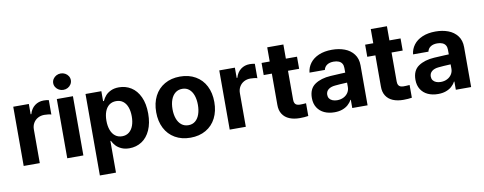

<svg xmlns="http://www.w3.org/2000/svg" viewBox="-74 -1120 4264 1693"><g transform="rotate(-10 2058.0 -274.0)"><path d="M56.9 -530.3H196.5V-438.2H202.4Q216.5 -486.9 250.5 -512.4Q284.5 -538 329.7 -538Q353 -538 375.9 -533.2V-404.1Q366.6 -407.7 348.2 -409.9Q329.8 -412.1 314 -412.1Q281.9 -412.1 256.3 -398.2Q230.7 -384.3 215.9 -359Q201.1 -333.8 201.1 -301.4V0H56.9Z M447 -530.3H591.3V0H447ZM439.8 -673.3Q439.8 -693.3 450.7 -710.2Q461.5 -727 479.6 -736.8Q497.7 -746.6 518.9 -746.6Q540.4 -746.6 558.5 -736.8Q576.6 -727 587.2 -710.2Q597.8 -693.3 597.8 -673.3Q597.8 -653.7 587.2 -636.6Q576.6 -619.5 558.5 -609.7Q540.4 -599.9 518.9 -599.9Q497.7 -599.9 479.6 -609.7Q461.5 -619.5 450.7 -636.6Q439.8 -653.7 439.8 -673.3Z M703.9 -530.3H845.7V-441.3H852.7Q865.6 -468.4 883.5 -488.7Q901.5 -509 931.7 -523.1Q961.9 -537.1 1003.3 -537.1Q1063.6 -537.1 1112.4 -506.4Q1161.2 -475.7 1189.8 -414.2Q1218.4 -352.8 1218.4 -264.8Q1218.4 -178.9 1190.6 -116.9Q1162.8 -55 1113.8 -23.2Q1064.7 8.5 1003.1 8.5Q962.8 8.5 932.6 -5.2Q902.5 -18.8 884.1 -38.6Q865.7 -58.3 852.7 -84.4H848.1V199.2H703.9ZM958.3 -107Q994.4 -107 1019.9 -127Q1045.5 -147 1058.4 -182.8Q1071.4 -218.5 1071.4 -265.6Q1071.4 -312.3 1058.4 -347.6Q1045.5 -382.9 1020.1 -402.3Q994.8 -421.6 958.3 -421.6Q922.1 -421.6 896.7 -402.7Q871.3 -383.8 857.9 -348.7Q844.5 -313.6 844.5 -265.6Q844.5 -218.2 857.9 -182.2Q871.3 -146.2 897 -126.6Q922.6 -107 958.3 -107Z M1289.7 -263.2Q1289.7 -345.3 1321.3 -407Q1353 -468.8 1412 -502.9Q1471.1 -537.1 1550.1 -537.1Q1629.1 -537.1 1688.3 -502.9Q1747.4 -468.8 1778.8 -407Q1810.3 -345.3 1810.3 -263.2Q1810.3 -182.2 1778.8 -120.2Q1747.4 -58.2 1688.3 -24Q1629.1 10.2 1550.1 10.2Q1471.1 10.2 1412 -24Q1353 -58.2 1321.3 -120.2Q1289.7 -182.2 1289.7 -263.2ZM1663.3 -264.4Q1663.3 -311.3 1650.6 -348.1Q1637.9 -385 1612.7 -406Q1587.5 -427 1551.2 -427Q1514.4 -427 1488.4 -406Q1462.4 -385 1449.3 -348.4Q1436.1 -311.9 1436.1 -264.4Q1436.1 -216.9 1449.3 -180.2Q1462.4 -143.6 1488.4 -122.6Q1514.4 -101.6 1551.2 -101.6Q1587.5 -101.6 1612.7 -122.6Q1637.9 -143.6 1650.6 -180.5Q1663.3 -217.4 1663.3 -264.4Z M1901.6 -530.3H2041.3V-438.2H2047.1Q2061.2 -486.9 2095.2 -512.4Q2129.2 -538 2174.4 -538Q2197.7 -538 2220.6 -533.2V-404.1Q2211.3 -407.7 2192.9 -409.9Q2174.5 -412.1 2158.8 -412.1Q2126.6 -412.1 2101 -398.2Q2075.5 -384.3 2060.7 -359Q2045.8 -333.8 2045.8 -301.4V0H1901.6Z M2597.6 -421.8H2280.3V-530.3H2597.6ZM2497.9 -657.2V-162.8Q2497.9 -142.8 2504.1 -131.2Q2510.3 -119.7 2521.3 -115Q2532.3 -110.3 2548.4 -109.7Q2568.9 -109.2 2604.8 -112.2V1.8Q2572.3 7.4 2529.1 7.4Q2475.4 7.4 2435.9 -9.1Q2396.3 -25.5 2374.5 -59.3Q2352.6 -93 2353.2 -143V-657.2Z M2930.7 -225.3 2883.9 -221.4Q2845.4 -218 2823.4 -200.2Q2801.5 -182.4 2801.5 -152.6Q2801.5 -133 2811.5 -119.1Q2821.5 -105.2 2839.7 -98Q2857.9 -90.7 2880.7 -90.7Q2913.4 -90.7 2938.8 -103.8Q2964.3 -116.9 2978.6 -139.5Q2992.8 -162.1 2992.8 -189.6L2991.7 -360.7Q2991.7 -383.3 2982.1 -399.2Q2972.5 -415.1 2953.4 -423.2Q2934.3 -431.3 2907.5 -431.3Q2871.3 -431.3 2848.3 -415.9Q2825.3 -400.5 2819.4 -372.7H2681.7Q2686.5 -419.5 2714.6 -456.9Q2742.7 -494.3 2792.7 -515.7Q2842.8 -537.1 2910.9 -537.1Q2972.8 -537.1 3023.4 -518.2Q3074 -499.3 3105 -458.9Q3136.1 -418.5 3136.1 -357.3V0H2998.9V-73.4H2995Q2981.9 -48.4 2960.5 -30Q2939.1 -11.5 2908.9 -0.8Q2878.7 9.9 2839.6 9.9Q2788.2 9.9 2748.6 -8.2Q2709 -26.4 2686.1 -62.1Q2663.3 -97.8 2663.3 -148.2Q2663.3 -231.2 2718 -268.7Q2772.7 -306.3 2860.3 -311.6Q2875.1 -313.1 2950.8 -316.4L2998.7 -318.3L2999.7 -229Q2979.8 -228.4 2930.7 -225.3Z M3524.8 -421.8H3207.6V-530.3H3524.8ZM3425.1 -657.2V-162.8Q3425.1 -142.8 3431.3 -131.2Q3437.6 -119.7 3448.6 -115Q3459.6 -110.3 3475.7 -109.7Q3496.2 -109.2 3532.1 -112.2V1.8Q3499.5 7.4 3456.4 7.4Q3402.7 7.4 3363.1 -9.1Q3323.5 -25.5 3301.7 -59.3Q3279.9 -93 3280.4 -143V-657.2Z M3858 -225.3 3811.2 -221.4Q3772.6 -218 3750.7 -200.2Q3728.7 -182.4 3728.7 -152.6Q3728.7 -133 3738.7 -119.1Q3748.8 -105.2 3767 -98Q3785.2 -90.7 3808 -90.7Q3840.6 -90.7 3866.1 -103.8Q3891.6 -116.9 3905.8 -139.5Q3920.1 -162.1 3920.1 -189.6L3919 -360.7Q3919 -383.3 3909.4 -399.2Q3899.8 -415.1 3880.7 -423.2Q3861.6 -431.3 3834.8 -431.3Q3798.5 -431.3 3775.5 -415.9Q3752.5 -400.5 3746.6 -372.7H3609Q3613.7 -419.5 3641.8 -456.9Q3669.9 -494.3 3720 -515.7Q3770 -537.1 3838.1 -537.1Q3900.1 -537.1 3950.6 -518.2Q4001.2 -499.3 4032.3 -458.9Q4063.3 -418.5 4063.3 -357.3V0H3926.2V-73.4H3922.3Q3909.2 -48.4 3887.8 -30Q3866.4 -11.5 3836.1 -0.8Q3805.9 9.9 3766.8 9.9Q3715.5 9.9 3675.8 -8.2Q3636.2 -26.4 3613.4 -62.1Q3590.6 -97.8 3590.6 -148.2Q3590.6 -231.2 3645.3 -268.7Q3700 -306.3 3787.6 -311.6Q3802.3 -313.1 3878 -316.4L3925.9 -318.3L3926.9 -229Q3907.1 -228.4 3858 -225.3Z"/></g></svg>

Font: WEMIX Pretendard Variable
Style: Regular
Weight: 400
Designer: Base glyphs from Inter by Rasmus Andersson; Hangeul glyphs from Noto Sans CJK(Source Han Sans) by Jang Soo-young and Kan
Foundry: Kil Hyung-jin
Version: Version 1.000;Glyphs 3.2 (3208)